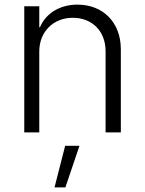

<svg xmlns="http://www.w3.org/2000/svg" viewBox="-20 -573 627 831"><path d="M150 -350C150 -436 211 -496 295 -496C380 -496 437 -437 437 -351V0H503V-360C503 -475 427 -553 315 -553C239 -553 178 -515 153 -455H150V-546H85V0H150ZM216 238H263L324 58H262Z"/></svg>

Font: Wafeq Light
Style: Regular
Weight: 300
Designer: Rasmus Andersson & Azza Alameddine
Foundry: Google & TypeTogether
Version: Version 3.000;January 28, 2025;FontCreator 15.0.0.3014 64-bi